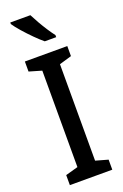

<svg xmlns="http://www.w3.org/2000/svg" viewBox="-177 -991 668 1042"><g transform="rotate(-20 157.0 -470.0)"><path d="M279 0H34V-58L106 -78V-635L34 -656V-714H279V-656L208 -635V-78L279 -58ZM148 -940Q159 -918 175 -890Q191 -862 208 -836Q225 -810 239 -792V-780H173Q152 -797 124 -825Q96 -853 70.5 -882Q45 -911 32 -931V-940Z"/></g></svg>

Font: Noto Sans Hebrew Condensed Medium
Style: Regular
Weight: 500
Width: 3
Designer: Monotype Design Team
Foundry: Monotype Imaging Inc.
Version: Version 2.004; ttfautohint (v1.8.4.7-5d5b)